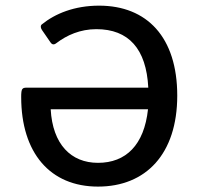

<svg xmlns="http://www.w3.org/2000/svg" viewBox="-20 -655 703 686"><path d="M334 -634.8C246.1 -634.8 176.8 -606.4 128.9 -567.4C124 -562.5 125 -555.7 129.9 -547.9L160.2 -503.9C166 -495.1 172.9 -494.1 181.6 -501C218.8 -529.3 266.6 -550.8 324.2 -550.8C439.5 -550.8 502.9 -480.5 509.8 -341.8H72.3C62.5 -341.8 57.6 -336.9 56.6 -327.1C55.7 -320.3 55.7 -314.5 55.7 -308.6C55.7 -108.4 159.2 11.7 330.1 11.7C501 11.7 613.3 -104.5 613.3 -313.5C613.3 -522.5 504.9 -634.8 334 -634.8ZM330.1 -73.2C233.4 -73.2 168 -139.6 161.1 -264.6H508.8C495.1 -136.7 429.7 -73.2 330.1 -73.2Z"/></svg>

Font: Ed Sans Neue Medium
Style: Regular
Weight: 500
Designer: Stephen Hutchings
Version: Version 1.004;PS 001.004;hotconv 1.0.88;makeotf.lib2.5.64775